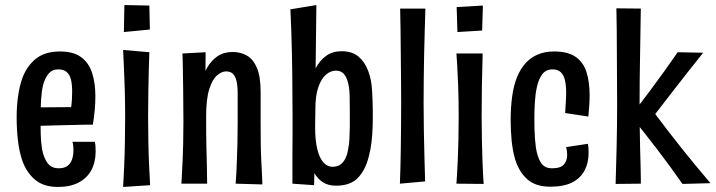

<svg xmlns="http://www.w3.org/2000/svg" viewBox="-20 -729 2836 761"><path d="M210 12Q154 12 120.5 -15.5Q87 -43 70 -88Q57 -124 51.5 -169Q46 -214 46 -264Q46 -308 51.5 -347Q57 -386 68 -418Q86 -467 122 -496Q158 -525 218 -525Q271 -525 301.5 -502.5Q332 -480 345 -440Q358 -400 358 -348Q358 -321 355.5 -293Q353 -265 348 -235L261 -298Q264 -317 265 -334Q266 -351 266 -366Q266 -393 261.5 -412.5Q257 -432 245 -443Q233 -454 211 -454Q187 -454 173 -437.5Q159 -421 151 -393Q145 -368 143 -336Q141 -304 141 -270Q141 -245 141 -221Q141 -197 142.5 -176Q144 -155 147 -136Q154 -102 169 -82Q184 -62 213 -62Q235 -62 247.5 -71.5Q260 -81 265.5 -97Q271 -113 271 -132Q271 -140 270.5 -149Q270 -158 267 -167H356Q358 -157 358.5 -147.5Q359 -138 359 -128Q359 -86 342 -54.5Q325 -23 291.5 -5.5Q258 12 210 12ZM77 -227 75 -303 336 -305 348 -235Q348 -235 330 -235Q312 -235 283 -234Q254 -233 218 -232.5Q182 -232 145 -230.5Q108 -229 77 -227Z M468 12Q470 -21 472 -66Q474 -111 475 -162.5Q476 -214 476 -267Q476 -323 474.5 -374Q473 -425 471 -465.5Q469 -506 468 -531L572 -522Q571 -499 570 -460Q569 -421 568 -371Q567 -321 567 -266Q567 -216 568 -166.5Q569 -117 571 -73.5Q573 -30 575 5ZM471 -602 473 -709 572 -707 574 -612Z M1020 2 914 -1Q916 -23 917 -46Q918 -69 919 -96.5Q920 -124 921 -158Q922 -192 922 -237Q922 -253 922 -271Q922 -289 922 -310.5Q922 -332 922 -358Q922 -390 917 -409.5Q912 -429 902 -437.5Q892 -446 876 -446Q859 -446 840.5 -430.5Q822 -415 809.5 -376Q797 -337 797 -267L757 -234Q757 -275 761 -315.5Q765 -356 774.5 -393.5Q784 -431 800.5 -460Q817 -489 842 -506Q867 -523 902 -523Q934 -523 959 -508.5Q984 -494 998.5 -459.5Q1013 -425 1013 -365Q1013 -329 1013 -309.5Q1013 -290 1013 -276.5Q1013 -263 1013 -243Q1013 -194 1013.5 -158Q1014 -122 1015.5 -95Q1017 -68 1018 -45Q1019 -22 1020 2ZM699 -1Q700 -25 701.5 -47.5Q703 -70 704 -97Q705 -124 706 -160Q707 -196 707 -247Q707 -317 706 -374.5Q705 -432 704.5 -469.5Q704 -507 703 -517L795 -522Q795 -504 794.5 -466Q794 -428 795 -376.5Q796 -325 797 -267Q797 -198 798 -151Q799 -104 800 -69.5Q801 -35 801 -1Z M1312 7Q1281 7 1260 -6.5Q1239 -20 1226 -43L1225 5L1139 -1Q1139 -22 1139 -52.5Q1139 -83 1139 -120Q1139 -157 1139.5 -196.5Q1140 -236 1139.5 -274Q1139 -312 1139 -345Q1139 -384 1138.5 -428.5Q1138 -473 1137 -518.5Q1136 -564 1134.5 -608.5Q1133 -653 1131 -692L1234 -709L1231 -458Q1247 -489 1272.5 -507.5Q1298 -526 1334 -526Q1375 -526 1400 -505.5Q1425 -485 1439 -449Q1453 -413 1455 -365Q1457 -330 1457.5 -295Q1458 -260 1457 -227.5Q1456 -195 1452.5 -165.5Q1449 -136 1442 -110Q1429 -56 1399 -24.5Q1369 7 1312 7ZM1297 -68Q1317 -68 1329 -76.5Q1341 -85 1349 -101Q1357 -117 1360 -139Q1364 -156 1365 -179Q1366 -202 1366.5 -228.5Q1367 -255 1366.5 -283Q1366 -311 1366 -338Q1366 -374 1360 -399Q1354 -424 1342.5 -436.5Q1331 -449 1311 -449Q1291 -449 1272.5 -433.5Q1254 -418 1242 -384.5Q1230 -351 1230 -297L1229 -226Q1229 -171 1238 -136Q1247 -101 1262.5 -84.5Q1278 -68 1297 -68Z M1565 -1Q1566 -27 1567 -60.5Q1568 -94 1568.5 -134Q1569 -174 1569.5 -221Q1570 -268 1570 -321Q1570 -364 1569.5 -415.5Q1569 -467 1568.5 -519Q1568 -571 1567.5 -616.5Q1567 -662 1566 -695H1666Q1665 -655 1663.5 -608Q1662 -561 1661 -511.5Q1660 -462 1659.5 -413Q1659 -364 1659 -320Q1659 -268 1660 -209.5Q1661 -151 1662.5 -98.5Q1664 -46 1665 -10Z M1897 0 1789 -1Q1790 -13 1791.5 -38Q1793 -63 1794.5 -97.5Q1796 -132 1797 -175Q1798 -218 1798 -267Q1798 -334 1796 -387Q1794 -440 1792 -473.5Q1790 -507 1789 -517H1893Q1893 -509 1892 -474.5Q1891 -440 1890 -386.5Q1889 -333 1889 -266Q1889 -219 1890 -177Q1891 -135 1892 -100Q1893 -65 1894.5 -39.5Q1896 -14 1897 0ZM1891 -608 1793 -602 1790 -701 1894 -707Z M2161 11Q2103 11 2070 -18.5Q2037 -48 2022 -97Q2012 -131 2008 -170.5Q2004 -210 2004 -254Q2004 -303 2010 -347Q2016 -391 2030 -425Q2043 -456 2062.5 -478Q2082 -500 2110.5 -512.5Q2139 -525 2176 -525Q2232 -525 2262.5 -503Q2293 -481 2305 -442Q2317 -403 2317 -351Q2317 -331 2315.5 -310Q2314 -289 2312 -267L2220 -281Q2221 -302 2222.5 -322.5Q2224 -343 2224 -361Q2224 -389 2219.5 -410Q2215 -431 2203 -442.5Q2191 -454 2170 -454Q2144 -454 2129.5 -435Q2115 -416 2108 -384Q2102 -357 2100 -325Q2098 -293 2098 -259Q2098 -237 2098.5 -217Q2099 -197 2100.5 -178.5Q2102 -160 2104 -144Q2110 -106 2124 -84Q2138 -62 2168 -62Q2202 -62 2215 -77Q2228 -92 2228 -115Q2228 -123 2227 -130.5Q2226 -138 2224 -146L2310 -159Q2312 -149 2312.5 -140Q2313 -131 2313 -123Q2313 -83 2296.5 -52.5Q2280 -22 2247 -5.5Q2214 11 2161 11Z M2685 0Q2639 -66 2587.5 -133.5Q2536 -201 2480 -270Q2525 -327 2556.5 -369.5Q2588 -412 2614 -448Q2640 -484 2666 -522L2767 -520Q2735 -480 2705.5 -442.5Q2676 -405 2645 -365Q2614 -325 2577 -277Q2628 -209 2680 -143.5Q2732 -78 2796 -3ZM2420 0Q2420 0 2420.5 -19.5Q2421 -39 2422 -71.5Q2423 -104 2424 -145.5Q2425 -187 2425.5 -232Q2426 -277 2426 -321Q2426 -364 2425.5 -414.5Q2425 -465 2425 -515Q2425 -565 2424.5 -606Q2424 -647 2423.5 -671.5Q2423 -696 2423 -696L2520 -695Q2520 -695 2519.5 -670.5Q2519 -646 2518.5 -605Q2518 -564 2517 -514.5Q2516 -465 2515.5 -415Q2515 -365 2515 -321Q2515 -277 2515.5 -232Q2516 -187 2517 -145.5Q2518 -104 2519 -71.5Q2520 -39 2520 -20Q2520 -1 2520 -1Z"/></svg>

Font: Truculenta SemiBold
Style: Regular
Weight: 600
Version: Version 1.002